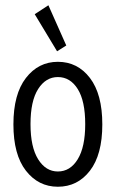

<svg xmlns="http://www.w3.org/2000/svg" viewBox="-20 -702 440 730"><path d="M200 8Q126 8 78.5 -53Q31 -114 31 -229Q31 -344 78.5 -405.5Q126 -467 200 -467Q275 -467 322 -405.5Q369 -344 369 -229Q369 -114 322 -53Q275 8 200 8ZM200 -50Q247 -50 275.5 -96.5Q304 -143 304 -230Q304 -318 275.5 -363.5Q247 -409 200 -409Q154 -409 125 -363.5Q96 -318 96 -230Q96 -143 125 -96.5Q154 -50 200 -50ZM197 -507 112 -648 164 -682 232 -529Z"/></svg>

Font: Inconsolata Condensed
Style: Regular
Weight: 400
Width: 3
Monospace: yes
Designer: Raph Levien, Cyreal, Brenton Simpson
Foundry: Raph Levien, Cyreal, Google
Version: Version 3.000; ttfautohint (v1.8.2.53-6de2)